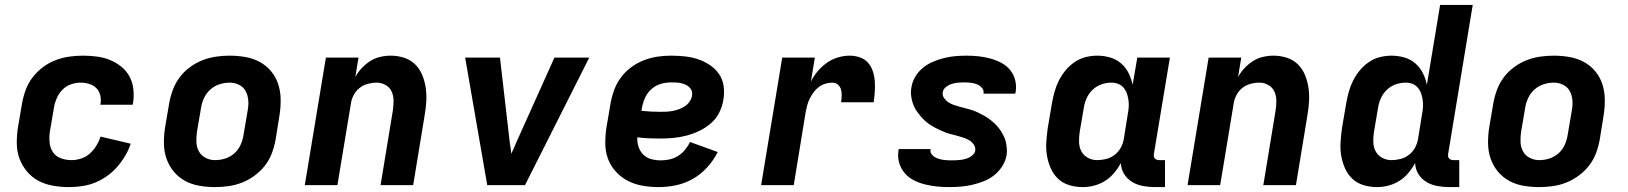

<svg xmlns="http://www.w3.org/2000/svg" viewBox="-20 -755 6640 783"><path d="M262 8Q229 8 197 2.5Q165 -3 138 -17Q111 -31 91 -54.5Q71 -78 60 -107Q49 -136 48.5 -168.5Q48 -201 53 -234L70 -334Q75 -362 85 -389Q95 -416 113 -439.5Q131 -463 155 -481Q179 -499 206.5 -509.5Q234 -520 262 -524Q290 -528 317 -528Q346 -528 374 -524.5Q402 -521 427 -511Q452 -501 473 -484.5Q494 -468 507 -445Q520 -422 523.5 -394Q527 -366 523 -338L521 -328H389L390 -332Q393 -350 388.5 -367.5Q384 -385 372 -396.5Q360 -408 343 -413Q326 -418 308 -418Q289 -418 269 -411Q249 -404 234.5 -389Q220 -374 211.5 -354.5Q203 -335 200 -316L183 -216Q180 -194 182.5 -172Q185 -150 196.5 -133.5Q208 -117 228.5 -109.5Q249 -102 272 -102Q291 -102 311 -108.5Q331 -115 346.5 -129Q362 -143 373 -161Q384 -179 390 -198L513 -169Q505 -144 490.5 -119.5Q476 -95 457.5 -74Q439 -53 415.5 -36.5Q392 -20 367 -10Q342 0 315 4Q288 8 262 8Z M857 8Q824 8 792.5 2.5Q761 -3 734.5 -17.5Q708 -32 688.5 -55.5Q669 -79 659 -108Q649 -137 648.5 -169.5Q648 -202 653 -234L670 -334Q675 -362 685 -389Q695 -416 712.5 -439.5Q730 -463 754.5 -481Q779 -499 806 -509.5Q833 -520 861 -524Q889 -528 916 -528Q949 -528 980.5 -522.5Q1012 -517 1039 -502.5Q1066 -488 1085.5 -464.5Q1105 -441 1114.5 -412Q1124 -383 1124.5 -350.5Q1125 -318 1120 -286L1104 -186Q1099 -158 1089 -131Q1079 -104 1061 -80.5Q1043 -57 1018.5 -39Q994 -21 967.5 -10.5Q941 0 912.5 4Q884 8 857 8ZM857 -102Q878 -102 898.5 -108.5Q919 -115 935.5 -129.5Q952 -144 961 -164Q970 -184 973 -204L990 -304Q994 -325 992.5 -345.5Q991 -366 982 -383Q973 -400 955 -409Q937 -418 917 -418Q896 -418 875.5 -411.5Q855 -405 838.5 -390.5Q822 -376 812.5 -356Q803 -336 800 -316L783 -216Q780 -195 781 -174.5Q782 -154 791.5 -137Q801 -120 819 -111Q837 -102 857 -102Z M1223 0 1309 -520H1442L1429 -441Q1440 -461 1455.5 -477.5Q1471 -494 1490 -506Q1509 -518 1530.5 -523Q1552 -528 1573 -528Q1602 -528 1628 -519.5Q1654 -511 1672.5 -493Q1691 -475 1701.5 -450Q1712 -425 1716 -398Q1720 -371 1718.5 -342.5Q1717 -314 1712 -286L1665 0H1532L1582 -304Q1585 -324 1585 -344Q1585 -364 1577.5 -381Q1570 -398 1553 -408Q1536 -418 1516 -418Q1498 -418 1479.5 -413Q1461 -408 1446 -396Q1431 -384 1422 -366.5Q1413 -349 1411 -332L1356 0Z M1967 0 1877 -520H2019L2059 -173Q2061 -162 2062.5 -150.5Q2064 -139 2065 -128Q2070 -139 2075.5 -150.5Q2081 -162 2085 -173L2241 -520H2383L2121 0Z M2666 8Q2633 8 2601 2.5Q2569 -3 2541.5 -17Q2514 -31 2492.5 -54Q2471 -77 2460 -106Q2449 -135 2448.5 -168Q2448 -201 2453 -234L2470 -334Q2475 -362 2485 -389Q2495 -416 2512.5 -439.5Q2530 -463 2554.5 -481Q2579 -499 2606.5 -509.5Q2634 -520 2661.5 -524Q2689 -528 2717 -528Q2745 -528 2773 -525Q2801 -522 2826.5 -513.5Q2852 -505 2874.5 -490Q2897 -475 2912 -453.5Q2927 -432 2931 -404.5Q2935 -377 2930 -348Q2926 -322 2913.5 -296.5Q2901 -271 2879 -252Q2857 -233 2831.5 -221Q2806 -209 2779.5 -202Q2753 -195 2726 -192.5Q2699 -190 2673 -190Q2649 -190 2625.5 -191Q2602 -192 2579 -195Q2578 -175 2584 -156.5Q2590 -138 2603.5 -124.5Q2617 -111 2636 -106Q2655 -101 2675 -101Q2693 -101 2711 -105Q2729 -109 2745 -119Q2761 -129 2773.5 -144Q2786 -159 2794 -176L2907 -135Q2890 -101 2864 -72.5Q2838 -44 2805.5 -25.5Q2773 -7 2737 0.5Q2701 8 2666 8ZM2673 -299Q2685 -299 2697.5 -299.5Q2710 -300 2723 -302.5Q2736 -305 2748.5 -309.5Q2761 -314 2772.5 -321.5Q2784 -329 2792 -340.5Q2800 -352 2802 -364Q2804 -375 2801 -384Q2798 -393 2791 -399.5Q2784 -406 2775 -410Q2766 -414 2756.5 -416Q2747 -418 2737 -418.5Q2727 -419 2717 -419Q2696 -419 2675 -413Q2654 -407 2637 -392Q2620 -377 2611 -357Q2602 -337 2598 -316L2596 -303Q2616 -301 2634.5 -300Q2653 -299 2673 -299Z M3084 0 3170 -520H3303L3287 -422Q3298 -445 3315 -465Q3332 -485 3353 -499.5Q3374 -514 3398 -521Q3422 -528 3445 -528Q3467 -528 3487 -521Q3507 -514 3520 -499Q3533 -484 3539.5 -464.5Q3546 -445 3547.5 -424Q3549 -403 3547.5 -381.5Q3546 -360 3543 -338H3410Q3412 -351 3412.5 -364Q3413 -377 3410 -389Q3407 -401 3397.5 -409.5Q3388 -418 3375 -418Q3361 -418 3347 -414Q3333 -410 3320.5 -401Q3308 -392 3299 -380Q3290 -368 3283 -354.5Q3276 -341 3272.5 -327.5Q3269 -314 3266 -300L3217 0Z M3852 8Q3826 8 3801 5.5Q3776 3 3752 -3Q3728 -9 3706.5 -20Q3685 -31 3669.5 -49Q3654 -67 3647 -91Q3640 -115 3644 -140L3645 -147H3775V-146Q3773 -136 3778 -128Q3783 -120 3790 -115.5Q3797 -111 3806 -108Q3815 -105 3824 -103.5Q3833 -102 3842 -101.5Q3851 -101 3861 -101Q3870 -101 3879.5 -101.5Q3889 -102 3897.5 -103Q3906 -104 3915.5 -106.5Q3925 -109 3933 -113Q3941 -117 3948.5 -124.5Q3956 -132 3957 -141Q3959 -154 3951.5 -165Q3944 -176 3933.5 -182.5Q3923 -189 3911 -193Q3899 -197 3886.5 -200.5Q3874 -204 3861.5 -207Q3849 -210 3837 -214.5Q3825 -219 3814 -224Q3803 -229 3792 -235Q3781 -241 3770.5 -248Q3760 -255 3751 -263.5Q3742 -272 3734 -281.5Q3726 -291 3719 -301Q3712 -311 3707 -322.5Q3702 -334 3699 -346.5Q3696 -359 3695 -372Q3694 -385 3697 -399Q3700 -421 3712.5 -442Q3725 -463 3744 -478.5Q3763 -494 3785.5 -503.5Q3808 -513 3830.5 -518.5Q3853 -524 3876 -526Q3899 -528 3921 -528Q3946 -528 3970.5 -525.5Q3995 -523 4018.5 -516.5Q4042 -510 4063 -499Q4084 -488 4099 -470Q4114 -452 4120 -428.5Q4126 -405 4122 -380L4120 -373H3990L3991 -374Q3993 -388 3984 -397.5Q3975 -407 3963.5 -411.5Q3952 -416 3938.5 -417.5Q3925 -419 3912 -419Q3900 -419 3887.5 -418Q3875 -417 3862 -413Q3849 -409 3838 -400.5Q3827 -392 3825 -380Q3822 -367 3829.5 -356Q3837 -345 3847.5 -338Q3858 -331 3870 -327Q3882 -323 3894.5 -319.5Q3907 -316 3919.5 -313Q3932 -310 3944 -306Q3956 -302 3967.5 -296.5Q3979 -291 3990 -285Q4001 -279 4011 -272Q4021 -265 4030.5 -256.5Q4040 -248 4048 -239Q4056 -230 4062.5 -219.5Q4069 -209 4074.5 -197.5Q4080 -186 4082.5 -173.5Q4085 -161 4086 -148Q4087 -135 4085 -122Q4081 -99 4067.5 -77.5Q4054 -56 4034.5 -40.5Q4015 -25 3992 -16Q3969 -7 3945.5 -1.5Q3922 4 3898.5 6Q3875 8 3852 8Z M4396 8Q4367 8 4340.5 0Q4314 -8 4295 -26Q4276 -44 4265 -69Q4254 -94 4249.5 -121Q4245 -148 4247 -176.5Q4249 -205 4253 -234L4270 -334Q4274 -357 4280.5 -380.5Q4287 -404 4298 -426Q4309 -448 4325 -467.5Q4341 -487 4362 -501.5Q4383 -516 4407 -522Q4431 -528 4454 -528Q4482 -528 4507.5 -520.5Q4533 -513 4552 -496.5Q4571 -480 4582.5 -457Q4594 -434 4599 -409L4618 -520H4751L4686 -129Q4685 -123 4685.5 -118Q4686 -113 4689.5 -109Q4693 -105 4698 -103.5Q4703 -102 4709 -102H4731V8H4690Q4665 8 4641 3.5Q4617 -1 4597 -13Q4577 -25 4564.5 -45Q4552 -65 4551 -90Q4539 -68 4523 -49Q4507 -30 4486 -17Q4465 -4 4442 2Q4419 8 4396 8ZM4454 -102Q4472 -102 4490.5 -106.5Q4509 -111 4525 -123Q4541 -135 4550.5 -152.5Q4560 -170 4563 -188L4579 -288Q4582 -303 4583 -318Q4584 -333 4582 -347Q4580 -361 4575.5 -374Q4571 -387 4562 -397.5Q4553 -408 4540 -413Q4527 -418 4512 -418Q4492 -418 4472 -411Q4452 -404 4436.5 -389.5Q4421 -375 4412 -355.5Q4403 -336 4400 -316L4383 -216Q4380 -196 4380.5 -175.5Q4381 -155 4390 -138Q4399 -121 4416.5 -111.5Q4434 -102 4454 -102Z M4823 0 4909 -520H5042L5029 -441Q5040 -461 5055.5 -477.5Q5071 -494 5090 -506Q5109 -518 5130.5 -523Q5152 -528 5173 -528Q5202 -528 5228 -519.5Q5254 -511 5272.5 -493Q5291 -475 5301.5 -450Q5312 -425 5316 -398Q5320 -371 5318.5 -342.5Q5317 -314 5312 -286L5265 0H5132L5182 -304Q5185 -324 5185 -344Q5185 -364 5177.5 -381Q5170 -398 5153 -408Q5136 -418 5116 -418Q5098 -418 5079.5 -413Q5061 -408 5046 -396Q5031 -384 5022 -366.5Q5013 -349 5011 -332L4956 0Z M5596 8Q5567 8 5540.5 0Q5514 -8 5495 -26Q5476 -44 5465 -69Q5454 -94 5449.5 -121Q5445 -148 5447 -176.5Q5449 -205 5453 -234L5470 -334Q5474 -357 5480.5 -380.5Q5487 -404 5498 -426Q5509 -448 5525 -467.5Q5541 -487 5562 -501.5Q5583 -516 5607 -522Q5631 -528 5654 -528Q5682 -528 5707.5 -520.5Q5733 -513 5752 -496.5Q5771 -480 5782.5 -457Q5794 -434 5799 -409L5853 -735H5986L5886 -129Q5885 -123 5885.5 -118Q5886 -113 5889.5 -109Q5893 -105 5898 -103.5Q5903 -102 5909 -102H5931V8H5890Q5865 8 5841 3.5Q5817 -1 5797 -13Q5777 -25 5764.5 -45Q5752 -65 5751 -90Q5739 -68 5723 -49Q5707 -30 5686 -17Q5665 -4 5642 2Q5619 8 5596 8ZM5654 -102Q5672 -102 5690.5 -106.5Q5709 -111 5725 -123Q5741 -135 5750.5 -152.5Q5760 -170 5763 -188L5779 -288Q5782 -303 5783 -318Q5784 -333 5782 -347Q5780 -361 5775.5 -374Q5771 -387 5762 -397.5Q5753 -408 5740 -413Q5727 -418 5712 -418Q5692 -418 5672 -411Q5652 -404 5636.5 -389.5Q5621 -375 5612 -355.5Q5603 -336 5600 -316L5583 -216Q5580 -196 5580.5 -175.5Q5581 -155 5590 -138Q5599 -121 5616.5 -111.5Q5634 -102 5654 -102Z M6257 8Q6224 8 6192.5 2.5Q6161 -3 6134.5 -17.5Q6108 -32 6088.5 -55.5Q6069 -79 6059 -108Q6049 -137 6048.5 -169.5Q6048 -202 6053 -234L6070 -334Q6075 -362 6085 -389Q6095 -416 6112.5 -439.5Q6130 -463 6154.5 -481Q6179 -499 6206 -509.5Q6233 -520 6261 -524Q6289 -528 6316 -528Q6349 -528 6380.5 -522.5Q6412 -517 6439 -502.5Q6466 -488 6485.5 -464.5Q6505 -441 6514.5 -412Q6524 -383 6524.5 -350.5Q6525 -318 6520 -286L6504 -186Q6499 -158 6489 -131Q6479 -104 6461 -80.5Q6443 -57 6418.5 -39Q6394 -21 6367.5 -10.5Q6341 0 6312.5 4Q6284 8 6257 8ZM6257 -102Q6278 -102 6298.5 -108.5Q6319 -115 6335.5 -129.5Q6352 -144 6361 -164Q6370 -184 6373 -204L6390 -304Q6394 -325 6392.5 -345.5Q6391 -366 6382 -383Q6373 -400 6355 -409Q6337 -418 6317 -418Q6296 -418 6275.5 -411.5Q6255 -405 6238.5 -390.5Q6222 -376 6212.5 -356Q6203 -336 6200 -316L6183 -216Q6180 -195 6181 -174.5Q6182 -154 6191.5 -137Q6201 -120 6219 -111Q6237 -102 6257 -102Z"/></svg>

Font: Iosevka Extrabold Extended
Style: Italic
Weight: 800
Width: 7
Italic angle: -9°
Monospace: yes
Designer: Belleve Invis
Foundry: Belleve Invis
Version: Version 32.5.0; ttfautohint (v1.8.4)